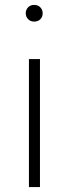

<svg xmlns="http://www.w3.org/2000/svg" viewBox="-20 -763 281 783"><path d="M143 -522V0H98V-522ZM154 -709Q154 -694 144.5 -684.5Q135 -675 119 -675Q104 -675 94.5 -685Q85 -695 85 -709Q85 -723 94.5 -733Q104 -743 119 -743Q135 -743 144.5 -733Q154 -723 154 -709Z"/></svg>

Font: Fira Sans Condensed ExtraLight
Style: Regular
Weight: 275
Width: 3
Designer: Carrois Corporate & Edenspiekermann AG
Foundry: Carrois Corporate GbR & Edenspiekermann AG
Version: Version 4.203